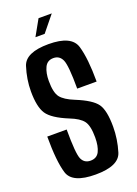

<svg xmlns="http://www.w3.org/2000/svg" viewBox="-155 -880 674 948"><g transform="rotate(-20 181.5 -406.0)"><path d="M129 -734 175.5 -817H245L177.5 -734ZM177.5 5Q55 5 35.5 -59Q16 -123 16 -253H118Q118 -126 131.2 -97Q144.5 -68 177 -68Q210 -68 223.5 -95.2Q237 -122.5 237 -168.5Q237 -230 218.2 -255Q199.5 -280 149.5 -299.5Q66 -333.5 41.2 -371Q16.5 -408.5 16.5 -490Q16.5 -553.5 36.8 -616.8Q57 -680 177.5 -680Q298.5 -680 318.2 -613Q338 -546 338 -425H236Q236 -547 222.2 -577Q208.5 -607 176.5 -607Q144 -607 130.5 -578.5Q117 -550 117 -508.5Q117 -447 136.2 -422.2Q155.5 -397.5 206.5 -377Q289 -343.5 313.8 -308.5Q338.5 -273.5 338.5 -188Q338.5 -122.5 319 -58.8Q299.5 5 177.5 5Z"/></g></svg>

Font: Anybody Condensed Medium
Style: Regular
Weight: 500
Width: 3
Designer: Tyler Finck
Foundry: Etcetera Type Company
Version: Version 1.010; ttfautohint (v1.8.3) -l 8 -r 50 -G 200 -x 14 